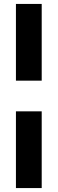

<svg xmlns="http://www.w3.org/2000/svg" viewBox="-20 -746 296 976"><path d="M61 -336V-726H192V-336ZM61 210V-180H192V210Z"/></svg>

Font: Archivo SemiCondensed Black
Style: Italic
Weight: 900
Width: 4
Italic angle: -10°
Designer: Hector Gatti
Foundry: Omnibus-Type
Version: Version 2.001